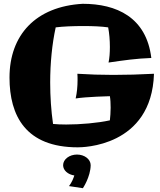

<svg xmlns="http://www.w3.org/2000/svg" viewBox="-20 -751 844 1010"><path d="M790 -363C715 -359 645 -357 576 -357C512 -357 449 -359 387 -363C388 -352 388 -341 388 -330C388 -297 385 -264 378 -233C432 -242 558 -245 558 -245C561 -228 562 -206 562 -184C562 -160 560 -136 558 -118C495 -104 403 -96 328 -96C302 -96 278 -97 259 -99C249 -169 244 -243 244 -317C244 -419 254 -520 273 -607C312 -612 366 -614 420 -614C468 -614 515 -612 549 -607C555 -576 558 -539 558 -504C558 -474 556 -445 551 -422C633 -434 695 -443 776 -446C750 -661 592 -731 415 -731C168 -717 30 -567 30 -343C30 -141 116 24 389 24C411 24 778 23 790 -363ZM457 118C457 87 425 62 385 62C345 62 312 87 312 118C312 145 337 167 371 172C366 188 358 208 343 228L416 239C416 239 456 180 457 118Z"/></svg>

Font: Galindo
Style: Regular
Weight: 400
Designer: Astigmatic (AOETI)
Foundry: Astigmatic (AOETI)
Version: Version 1.000